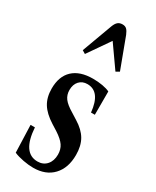

<svg xmlns="http://www.w3.org/2000/svg" viewBox="-218 -908 793 977"><g transform="rotate(30 178.0 -419.0)"><path d="M163 10.5Q136 10.5 104 4.5Q72 -1.5 48.5 -11.5L43 -172H68.5Q78 -28 166 -28Q199.5 -28 219.5 -50.8Q239.5 -73.5 239.5 -110.5Q239.5 -141 224.5 -163.2Q209.5 -185.5 172.5 -209.5L137.5 -231.5Q87.5 -263 65.5 -299Q43.5 -335 43.5 -386Q43.5 -458 84.2 -496.2Q125 -534.5 202 -534.5Q231 -534.5 257.8 -529.8Q284.5 -525 300.5 -517V-380H278Q266.5 -496.5 190.5 -496.5Q161 -496.5 143.2 -477Q125.5 -457.5 125.5 -425Q125.5 -396.5 141.2 -375.5Q157 -354.5 195 -332L231.5 -309Q278 -280.5 299 -244.2Q320 -208 320 -154.5Q320 -78 278.2 -33.8Q236.5 10.5 163 10.5ZM102 -622.5 83 -634 148.5 -812Q156 -831.5 166.2 -840.2Q176.5 -849 193.5 -849Q209 -849 218 -840.2Q227 -831.5 235 -812L301.5 -634L281.5 -622.5L191 -751Z"/></g></svg>

Font: Libre Caslon Condensed Medium
Style: Regular
Weight: 500
Designer: Pablo Impallari, Rodrigo Fuenzalida, Katja Schimmel, Ertekin Erdin
Foundry: Pablo Impallari, Rodrigo Fuenzalida
Version: Version 2.000; ttfautohint (v1.8.4.7-5d5b);gftools[0.9.33]